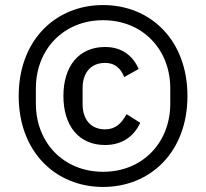

<svg xmlns="http://www.w3.org/2000/svg" viewBox="-20 -729 816 760"><path d="M388 11C575 11 722 -127 722 -349C722 -571 575 -709 388 -709C201 -709 54 -571 54 -349C54 -127 201 11 388 11ZM388 -49C232 -49 122 -164 122 -319V-379C122 -534 232 -649 388 -649C544 -649 654 -534 654 -379V-319C654 -164 544 -49 388 -49ZM396 -155C466 -155 512 -192 535 -243L481 -277C461 -241 438 -217 396 -217C338 -217 307 -258 307 -316V-381C307 -439 338 -480 396 -480C435 -480 457 -459 472 -424L529 -456C506 -508 463 -543 396 -543C292 -543 231 -467 231 -349C231 -231 292 -155 396 -155Z"/></svg>

Font: IBM Plex Thai Looped
Style: Regular
Weight: 400
Designer: Mike Abbink, Paul van der Laan, Pieter van Rosmalen, Ben Mitchell, Mark Frömberg
Foundry: Bold Monday
Version: Version 1.0